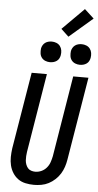

<svg xmlns="http://www.w3.org/2000/svg" viewBox="-73 -1231 656 1280"><g transform="rotate(5 255.0 -590.5)"><path d="M205 8Q176 8 148 2Q120 -4 98.5 -19.5Q77 -35 62.5 -58Q48 -81 41.5 -108Q35 -135 35.5 -164Q36 -193 40 -222L125 -735H227L140 -207Q138 -193 137 -178.5Q136 -164 137 -150Q138 -136 143 -122.5Q148 -109 156.5 -99Q165 -89 178.5 -84.5Q192 -80 206 -80Q227 -80 247 -89Q267 -98 281.5 -115Q296 -132 303 -152.5Q310 -173 314 -193L403 -735H505L413 -179Q409 -154 401 -130Q393 -106 379.5 -84Q366 -62 346 -43.5Q326 -25 303 -13Q280 -1 254.5 3.5Q229 8 205 8ZM440 -816Q424 -816 409 -822Q394 -828 384.5 -840.5Q375 -853 373 -869Q371 -885 373 -902Q375 -913 381 -923.5Q387 -934 396.5 -941Q406 -948 417.5 -951Q429 -954 441 -954Q457 -954 472 -948Q487 -942 496.5 -929.5Q506 -917 508.5 -901Q511 -885 508 -868Q506 -857 500.5 -846.5Q495 -836 485 -829Q475 -822 463.5 -819Q452 -816 440 -816ZM240 -816Q224 -816 209 -822Q194 -828 184.5 -840.5Q175 -853 173 -869Q171 -885 173 -902Q175 -913 181 -923.5Q187 -934 196.5 -941Q206 -948 217.5 -951Q229 -954 241 -954Q257 -954 272 -948Q287 -942 296.5 -929.5Q306 -917 308.5 -901Q311 -885 308 -868Q306 -857 300.5 -846.5Q295 -836 285 -829Q275 -822 263.5 -819Q252 -816 240 -816ZM348 -996 297 -1044 442 -1189 505 -1131Z"/></g></svg>

Font: Iosevka SS18 Semibold
Style: Italic
Weight: 600
Italic angle: -9°
Monospace: yes
Designer: Belleve Invis
Foundry: Belleve Invis
Version: Version 25.1.1; ttfautohint (v1.8.4)